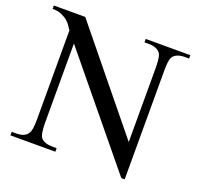

<svg xmlns="http://www.w3.org/2000/svg" viewBox="-123 -821 996 965"><g transform="rotate(20 375.5 -338.5)"><path d="M735.8 -669.9V-688H497.1V-669.9H520Q561 -669.9 580.1 -647.9Q594.2 -633.8 594.2 -568.8V-171.9L173.8 -688H5.9V-669.9Q36.1 -669.9 56.4 -660.6Q76.7 -651.4 89.6 -639.4Q102.5 -627.4 109.9 -615.5Q117.2 -603.5 122.1 -598.1V-120.1Q122.1 -61 109.9 -45.9Q101.6 -31.7 86.2 -25.4Q70.8 -19 47.9 -19H23.9V0H264.2V-19H240.2Q199.2 -19 180.2 -40Q166 -56.6 166 -120.1V-543L621.1 11.2H639.2V-568.8Q639.2 -598.1 641.6 -616.5Q644 -634.8 649.9 -644Q658.2 -656.7 674.1 -663.3Q689.9 -669.9 711.9 -669.9Z"/></g></svg>

Font: Galatia SIL
Style: Regular
Weight: 400
Designer: Development by SIL's NRSI team
Version: Version 2.1